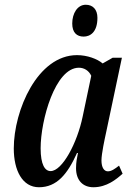

<svg xmlns="http://www.w3.org/2000/svg" viewBox="-20 -778 559 808"><path d="M332 -624C359 -624 390 -642 390 -703C390 -739 370 -758 341 -758C306 -758 284 -722 284 -679C284 -641 303 -624 332 -624ZM144 10C219 10 264 -45 304 -134H308C304 -113 300 -96 300 -70C300 -19 329 10 373 10C429 10 469 -23 496 -47L481 -81C463 -67 449 -57 434 -57C418 -57 407 -73 407 -103C407 -131 421 -195 426 -218L493 -535H454L412 -511C390 -530 347 -546 304 -546C138 -546 38 -314 38 -153C38 -61 74 10 144 10ZM193 -58C169 -58 151 -85 151 -154C151 -272 212 -493 312 -493C334 -493 354 -481 364 -459L328 -288C305 -176 242 -58 193 -58Z"/></svg>

Font: Noto Serif Condensed Semi
Style: Italic
Weight: 600
Width: 3
Italic angle: -12°
Designer: Monotype Design Team
Foundry: Monotype Imaging Inc.
Version: Version 1.901